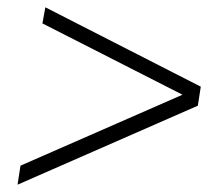

<svg xmlns="http://www.w3.org/2000/svg" viewBox="-20 -614 600 525"><path d="M28 -109 36 -161 479 -355 96 -550 104 -594 529 -377 521 -325Z"/></svg>

Font: MuseoModerno ExtraLight
Style: Italic
Weight: 250
Italic angle: -9°
Designer: Pablo Cosgaya, Héctor Gatti, Marcela Romero, and the Authors of The MuseoModerno Project.
Foundry: Omnibus-Type Team
Version: Version 1.003